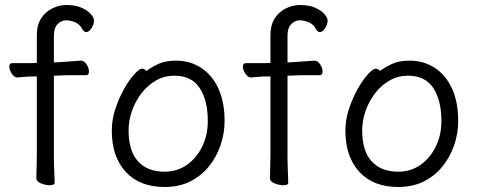

<svg xmlns="http://www.w3.org/2000/svg" viewBox="-20 -728 1904 766"><path d="M127 -423H114Q92 -423 79.5 -421.5Q67 -420 50 -419H49Q37 -419 27 -434Q17 -449 17 -462Q17 -476 29 -476H103L127 -477V-589Q127 -628 144 -654.5Q161 -681 188.5 -694.5Q216 -708 245 -708Q282 -708 306 -697Q330 -686 342.5 -671.5Q355 -657 355 -646Q355 -631 345 -615.5Q335 -600 324 -600Q316 -600 309 -611Q298 -632 279 -639.5Q260 -647 244 -647Q225 -647 210 -632Q195 -617 195 -585V-479L216 -480Q228 -481 245.5 -482Q263 -483 279 -484.5Q295 -486 302 -486H303Q316 -486 325.5 -471Q335 -456 335 -443Q335 -428 323 -428Q316 -428 298 -428Q280 -428 260 -428Q240 -428 227 -427L195 -426V-105Q195 -74 196.5 -45Q198 -16 198 1Q198 11 178 11Q162 11 143.5 3.5Q125 -4 125 -17Q125 -29 126 -59.5Q127 -90 127 -116Z M564 -445Q584 -460 612 -473Q640 -486 682 -486Q739 -486 783 -457Q827 -428 851.5 -374.5Q876 -321 876 -245Q876 -197 860.5 -150.5Q845 -104 814.5 -65.5Q784 -27 739.5 -4.5Q695 18 637 18Q537 18 481.5 -42.5Q426 -103 426 -207Q426 -251 440.5 -294.5Q455 -338 475.5 -374Q496 -410 516 -432Q536 -454 547 -454Q557 -454 564 -445ZM637 -43Q686 -43 724.5 -69.5Q763 -96 786 -142Q809 -188 809 -245Q809 -328 776.5 -377Q744 -426 676 -426Q636 -426 602.5 -407Q569 -388 544.5 -356Q520 -324 506.5 -285.5Q493 -247 493 -208Q493 -126 530.5 -84.5Q568 -43 637 -43Z M1059 -423H1046Q1024 -423 1011.5 -421.5Q999 -420 982 -419H981Q969 -419 959 -434Q949 -449 949 -462Q949 -476 961 -476H1035L1059 -477V-589Q1059 -628 1076 -654.5Q1093 -681 1120.5 -694.5Q1148 -708 1177 -708Q1214 -708 1238 -697Q1262 -686 1274.5 -671.5Q1287 -657 1287 -646Q1287 -631 1277 -615.5Q1267 -600 1256 -600Q1248 -600 1241 -611Q1230 -632 1211 -639.5Q1192 -647 1176 -647Q1157 -647 1142 -632Q1127 -617 1127 -585V-479L1148 -480Q1160 -481 1177.5 -482Q1195 -483 1211 -484.5Q1227 -486 1234 -486H1235Q1248 -486 1257.5 -471Q1267 -456 1267 -443Q1267 -428 1255 -428Q1248 -428 1230 -428Q1212 -428 1192 -428Q1172 -428 1159 -427L1127 -426V-105Q1127 -74 1128.5 -45Q1130 -16 1130 1Q1130 11 1110 11Q1094 11 1075.5 3.5Q1057 -4 1057 -17Q1057 -29 1058 -59.5Q1059 -90 1059 -116Z M1496 -445Q1516 -460 1544 -473Q1572 -486 1614 -486Q1671 -486 1715 -457Q1759 -428 1783.5 -374.5Q1808 -321 1808 -245Q1808 -197 1792.5 -150.5Q1777 -104 1746.5 -65.5Q1716 -27 1671.5 -4.5Q1627 18 1569 18Q1469 18 1413.5 -42.5Q1358 -103 1358 -207Q1358 -251 1372.5 -294.5Q1387 -338 1407.5 -374Q1428 -410 1448 -432Q1468 -454 1479 -454Q1489 -454 1496 -445ZM1569 -43Q1618 -43 1656.5 -69.5Q1695 -96 1718 -142Q1741 -188 1741 -245Q1741 -328 1708.5 -377Q1676 -426 1608 -426Q1568 -426 1534.5 -407Q1501 -388 1476.5 -356Q1452 -324 1438.5 -285.5Q1425 -247 1425 -208Q1425 -126 1462.5 -84.5Q1500 -43 1569 -43Z"/></svg>

Font: Moon Stars Kai T
Style: Regular
Weight: 400
Designer: GuiWonder
Version: Version 1.101